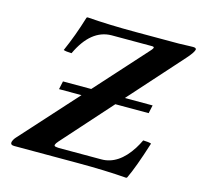

<svg xmlns="http://www.w3.org/2000/svg" viewBox="-98 -760 920 875"><g transform="rotate(15 362.5 -322.5)"><path d="M438.5 -43.9Q519.5 -43.9 578.6 -136.7Q590.8 -156.2 600.6 -176.8Q627 -176.3 638.7 -171.9Q600.6 -50.8 573.7 4.9Q572.3 6.8 569.3 7.8Q469.7 0 337.9 0H39.1Q22 0 22.5 -11.2Q22.9 -13.7 22.9 -15.1Q26.4 -27.3 36.1 -38.1L275.4 -303.2H169.4L177.7 -341.8H311L524.9 -579.1Q529.8 -584.5 532 -587.2Q534.2 -589.8 536.4 -594Q538.6 -598.1 536.4 -600.1Q534.2 -602.1 527.8 -602.1H336.9Q240.2 -600.6 182.1 -476.1Q155.8 -476.6 144 -481Q178.7 -559.1 206.1 -649.9Q207.5 -651.9 210.9 -652.8Q310.5 -645 441.9 -645H643.1Q660.2 -645 688.5 -646.5Q704.1 -647 709.5 -647Q723.6 -647 724.6 -640.1Q724.6 -638.2 724.6 -637.2Q720.2 -621.6 692.4 -590.8L469.7 -341.8H600.6L592.3 -303.2H435.1L228.5 -71.8Q208.5 -49.3 221.2 -45.9Q227.5 -44.4 238.3 -43.9Z"/></g></svg>

Font: Linux Libertine Slanted O
Style: Bold Slanted
Weight: 700
Designer: Philipp H. Poll
Foundry: Philipp H. Poll
Version: Version 5.0.0